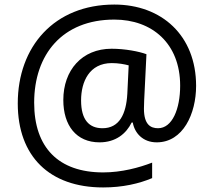

<svg xmlns="http://www.w3.org/2000/svg" viewBox="-20 -734 939 843"><path d="M841 -357C841 -578 690 -714 482 -714C218 -714 58 -529 58 -280C58 -48 197 89 433 89C519 89 591 72 648 48V-20C591 2 514 23 433 23C237 23 130 -86 130 -283C130 -495 254 -648 482 -648C648 -648 771 -543 771 -358C771 -255 736 -171 674 -171C641 -171 612 -187 612 -257C612 -261 612 -269 613 -293L623 -496C591 -508 529 -520 470 -520C340 -520 258 -426 258 -295C258 -183 315 -109 417 -109C488 -109 534 -147 558 -196H563C571 -150 607 -109 668 -109C784 -109 841 -235 841 -357ZM336 -293C336 -375 372 -457 471 -457C499 -457 527 -452 545 -447L539 -322C534 -233 504 -171 430 -171C372 -171 336 -207 336 -293Z"/></svg>

Font: Noto Sans Hebrew Droid
Style: Bold
Weight: 700
Designer: Monotype Design Team
Foundry: Monotype Imaging Inc.
Version: Version 1.100